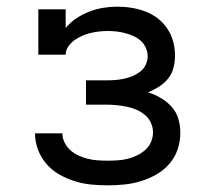

<svg xmlns="http://www.w3.org/2000/svg" viewBox="-20 -548 640 576"><path d="M303 8Q277 8 252.5 5.5Q228 3 204 -4.5Q180 -12 158 -24.5Q136 -37 119.5 -56Q103 -75 94 -99Q85 -123 85 -148H167Q167 -134 174 -120Q181 -106 192 -96.5Q203 -87 216.5 -81Q230 -75 244 -71.5Q258 -68 273 -67Q288 -66 303 -66Q318 -66 333 -67Q348 -68 362.5 -71.5Q377 -75 390.5 -81.5Q404 -88 415.5 -98Q427 -108 433 -122Q439 -136 439 -151Q439 -166 432.5 -180Q426 -194 414.5 -203.5Q403 -213 389 -219Q375 -225 360 -228Q345 -231 330 -232.5Q315 -234 300 -234H238V-307H300Q313 -307 326.5 -308Q340 -309 353 -312Q366 -315 378 -320Q390 -325 400.5 -333Q411 -341 417 -353.5Q423 -366 423 -379Q423 -392 417.5 -404.5Q412 -417 402.5 -425.5Q393 -434 381 -439.5Q369 -445 356 -448.5Q343 -452 330 -453.5Q317 -455 304 -455Q291 -455 277.5 -453.5Q264 -452 251.5 -449Q239 -446 226.5 -440.5Q214 -435 203.5 -427.5Q193 -420 185 -408.5Q177 -397 177 -384H95V-520H177V-464Q191 -481 209 -493Q227 -505 247.5 -513Q268 -521 289.5 -524.5Q311 -528 332 -528Q354 -528 375 -524.5Q396 -521 416 -513.5Q436 -506 453 -493Q470 -480 482 -462Q494 -444 499.5 -423.5Q505 -403 505 -381Q505 -363 500.5 -345Q496 -327 484.5 -312.5Q473 -298 457 -288Q441 -278 424 -271Q444 -265 462.5 -254Q481 -243 495 -227.5Q509 -212 515 -191.5Q521 -171 521 -150Q521 -124 513 -100Q505 -76 488 -56.5Q471 -37 449 -24.5Q427 -12 402.5 -4.5Q378 3 353 5.5Q328 8 303 8Z"/></svg>

Font: Iosevka Plex Etoile
Style: Regular
Weight: 400
Designer: Belleve Invis
Foundry: Belleve Invis
Version: Version 25.1.1; ttfautohint (v1.8.4)